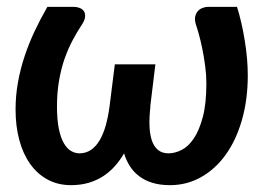

<svg xmlns="http://www.w3.org/2000/svg" viewBox="-20 -533 782 561"><path d="M672.5 -513Q679.5 -491 685.2 -465.8Q691 -440.5 695.2 -414.2Q699.5 -388 701.8 -362Q704 -336 704 -313Q704 -242.5 687.2 -183.5Q670.5 -124.5 640.2 -82Q610 -39.5 568.2 -15.8Q526.5 8 476.5 8Q447 8 424.8 1Q402.5 -6 386.2 -18.5Q370 -31 359.2 -48Q348.5 -65 342.5 -85Q331 -65 316 -48Q301 -31 282 -18.5Q263 -6 239.5 1Q216 8 187.5 8Q149 8 118.8 -8.5Q88.5 -25 67.8 -54.5Q47 -84 36.2 -124.5Q25.5 -165 25.5 -213Q25.5 -253.5 32.5 -292.5Q39.5 -331.5 52 -369Q64.5 -406.5 81.5 -442.5Q98.5 -478.5 118.5 -513H196Q204 -513 212.2 -510Q220.5 -507 225 -500.5Q229.5 -494 228.5 -483.2Q227.5 -472.5 217 -457.5Q204.5 -438.5 192 -415Q179.5 -391.5 169.2 -362.8Q159 -334 152.8 -299Q146.5 -264 146.5 -222Q146.5 -182.5 152 -156.2Q157.5 -130 166.8 -114.2Q176 -98.5 187.8 -91.8Q199.5 -85 212 -85Q231 -85 245.8 -95Q260.5 -105 271.2 -123.2Q282 -141.5 289 -166.5Q296 -191.5 300 -221.5L315.5 -345H434L419 -221.5H419.5Q416 -191.5 416.8 -166.5Q417.5 -141.5 423.5 -123.2Q429.5 -105 441.5 -95Q453.5 -85 472.5 -85Q491 -85 510.5 -94.8Q530 -104.5 546 -128Q562 -151.5 572.5 -190.8Q583 -230 583 -289Q583 -314 579.5 -340.2Q576 -366.5 571.2 -390Q566.5 -413.5 561.2 -432.2Q556 -451 552.5 -461Q548 -475.5 550.5 -485.5Q553 -495.5 559 -501.5Q565 -507.5 573 -510.2Q581 -513 587 -513Z"/></svg>

Font: Lato 2
Style: Bold Italic
Weight: 700
Italic angle: -7°
Designer: Lukasz Dziedzic with Adam Twardoch and Botio Nikoltchev
Foundry: tyPoland Lukasz Dziedzic
Version: Version 2.015; 2015-08-06; http://www.latofonts.com/